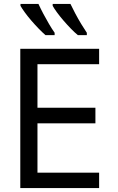

<svg xmlns="http://www.w3.org/2000/svg" viewBox="-20 -964 603 984"><path d="M84 0V-714H488V-635H172V-412H469V-332H172V-79H488V0ZM379 -784Q363 -797 344 -816.5Q325 -836 306 -858Q287 -880 272 -900.5Q257 -921 250 -934V-944H341Q351 -923 365.5 -895.5Q380 -868 396 -841.5Q412 -815 425 -796V-784ZM213 -784Q197 -798 178.5 -817Q160 -836 141 -858Q122 -880 107.5 -900Q93 -920 85 -934V-944H177Q188 -920 202 -893.5Q216 -867 231 -841.5Q246 -816 260 -796V-784Z"/></svg>

Font: Noto Sans Mono SemiCondensed
Style: Regular
Weight: 400
Width: 4
Designer: Monotype Design Team
Foundry: Monotype Imaging Inc.
Version: Version 2.010